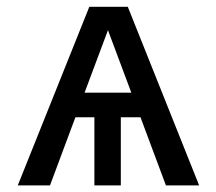

<svg xmlns="http://www.w3.org/2000/svg" viewBox="-20 -561 655 581"><path d="M582.6 0H482.1L405.1 -206.2H345.6V0H265.6V-206.2H208.2L131.3 0H33.8L250.3 -540.5H366.7ZM306.7 -469.7 235.9 -280.5H377.4Z"/></svg>

Font: Fira Code Fixed Retina
Style: Regular
Weight: 450
Monospace: yes
Designer: Carrois Corporate, Edenspiekermann AG, Nikita Prokopov
Foundry: Carrois Corporate, Edenspiekermann AG, Nikita Prokopov
Version: Version 5.002